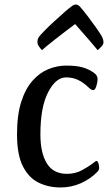

<svg xmlns="http://www.w3.org/2000/svg" viewBox="-20 -813 484 846"><path d="M246 13Q194 13 150.5 -8Q107 -29 81 -80Q55 -131 55 -221Q55 -306 73.5 -364Q92 -422 123.5 -457.5Q155 -493 193.5 -508.5Q232 -524 272 -524Q317 -524 344.5 -516Q372 -508 394 -492Q410 -481 410 -464Q410 -451 404.5 -433.5Q399 -416 391 -416Q382 -416 370 -428Q347 -450 323.5 -461Q300 -472 271 -472Q226 -472 192 -406.5Q158 -341 158 -221Q158 -139 186.5 -93Q215 -47 275 -47Q312 -47 342 -63.5Q372 -80 386 -91Q402 -104 405 -104Q410 -104 413.5 -94Q417 -84 417 -74Q417 -64 409 -56Q378 -24 336 -5.5Q294 13 246 13ZM165 -592Q158 -599 151.5 -608.5Q145 -618 145 -628Q145 -641 152 -651Q157 -658 175.5 -677Q194 -696 218 -718Q242 -740 263 -758.5Q284 -777 294 -784Q305 -793 314 -793Q323 -793 332 -784Q348 -766 367 -741Q386 -716 402.5 -692.5Q419 -669 428 -654Q436 -639 436 -626Q436 -618 427 -608Q418 -598 410 -592Q408 -595 397 -608Q386 -621 370.5 -639Q355 -657 339 -675Q323 -693 311 -707Q292 -693 268 -674.5Q244 -656 221.5 -638.5Q199 -621 183.5 -608Q168 -595 165 -592Z"/></svg>

Font: BriemHand
Style: Regular
Weight: 400
Designer: Gunnlaugur SE Briem, Eben Sorkin
Foundry: Sorkin Type
Version: Version 1.001; ttfautohint (v1.8.4.7-5d5b)